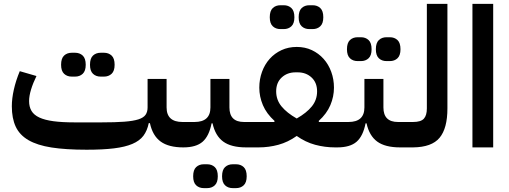

<svg xmlns="http://www.w3.org/2000/svg" viewBox="-20 -760 2627 990"><path d="M427 12Q319 12 245.5 0.5Q172 -11 126.5 -37.5Q81 -64 61 -107Q41 -150 41 -212Q41 -252 51.5 -298.5Q62 -345 82 -393L168 -368Q150 -331 140 -298Q130 -265 130 -239Q130 -209 142.5 -188Q155 -167 183 -154Q211 -141 255.5 -135Q300 -129 364 -129H504Q575 -129 621 -132.5Q667 -136 693.5 -144.5Q720 -153 730.5 -168Q741 -183 741 -206V-353H839V-206Q839 -131 921 -131H952V-27L925 0Q850 0 808.5 -30Q767 -60 753 -125H747Q739 -86 719.5 -60Q700 -34 662.5 -18Q625 -2 567.5 5Q510 12 427 12ZM499 -365Q475 -365 459.5 -379.5Q444 -394 444 -426Q444 -459 459.5 -473.5Q475 -488 499 -488H516Q540 -488 555.5 -473.5Q571 -459 571 -426Q571 -394 555.5 -379.5Q540 -365 516 -365ZM350 -365Q326 -365 310.5 -379.5Q295 -394 295 -426Q295 -459 310.5 -473.5Q326 -488 350 -488H367Q391 -488 406.5 -473.5Q422 -459 422 -426Q422 -394 406.5 -379.5Q391 -365 367 -365Z M925 -104 952 -131H983Q1065 -131 1065 -206V-353H1163V-206Q1163 -131 1238 -131H1276V-27L1249 0Q1172 0 1131 -30Q1090 -60 1076 -124H1071Q1058 -58 1024.5 -29Q991 0 925 0ZM1180 210Q1156 210 1140.5 195.5Q1125 181 1125 149Q1125 116 1140.5 101.5Q1156 87 1180 87H1197Q1221 87 1236.5 101.5Q1252 116 1252 149Q1252 181 1236.5 195.5Q1221 210 1197 210ZM1031 210Q1007 210 991.5 195.5Q976 181 976 149Q976 116 991.5 101.5Q1007 87 1031 87H1048Q1072 87 1087.5 101.5Q1103 116 1103 149Q1103 181 1087.5 195.5Q1072 210 1048 210Z M1249 -104 1276 -131H1394L1396 -136Q1354 -174 1335.5 -218Q1317 -262 1317 -308Q1317 -351 1331 -389.5Q1345 -428 1370.5 -456.5Q1396 -485 1431.5 -501.5Q1467 -518 1510 -518Q1553 -518 1588 -501.5Q1623 -485 1648.5 -456.5Q1674 -428 1688 -389.5Q1702 -351 1702 -308Q1702 -262 1683.5 -218Q1665 -174 1623 -136L1625 -131H1746V-27L1719 0H1708Q1655 0 1605 -13.5Q1555 -27 1510 -59Q1465 -27 1415.5 -13.5Q1366 0 1313 0H1249ZM1510 -149Q1561 -178 1588 -211.5Q1615 -245 1615 -289Q1615 -334 1586.5 -360.5Q1558 -387 1515 -387H1504Q1461 -387 1432.5 -360.5Q1404 -334 1404 -289Q1404 -245 1431.5 -211.5Q1459 -178 1510 -149ZM1575 -610Q1551 -610 1535.5 -624.5Q1520 -639 1520 -671Q1520 -704 1535.5 -718.5Q1551 -733 1575 -733H1592Q1616 -733 1631.5 -718.5Q1647 -704 1647 -671Q1647 -639 1631.5 -624.5Q1616 -610 1592 -610ZM1426 -610Q1402 -610 1386.5 -624.5Q1371 -639 1371 -671Q1371 -704 1386.5 -718.5Q1402 -733 1426 -733H1443Q1467 -733 1482.5 -718.5Q1498 -704 1498 -671Q1498 -639 1482.5 -624.5Q1467 -610 1443 -610Z M1719 -104 1746 -131H1777Q1859 -131 1859 -206V-353H1957V-206Q1957 -131 2032 -131H2070V-27L2043 0Q1966 0 1925 -30Q1884 -60 1870 -124H1865Q1852 -58 1818.5 -29Q1785 0 1719 0ZM1973 -445Q1949 -445 1933.5 -459.5Q1918 -474 1918 -506Q1918 -539 1933.5 -553.5Q1949 -568 1973 -568H1990Q2014 -568 2029.5 -553.5Q2045 -539 2045 -506Q2045 -474 2029.5 -459.5Q2014 -445 1990 -445ZM1824 -445Q1800 -445 1784.5 -459.5Q1769 -474 1769 -506Q1769 -539 1784.5 -553.5Q1800 -568 1824 -568H1841Q1865 -568 1880.5 -553.5Q1896 -539 1896 -506Q1896 -474 1880.5 -459.5Q1865 -445 1841 -445Z M2043 -104 2070 -131H2110Q2150 -131 2165.5 -148Q2181 -165 2181 -201V-740H2287V-201Q2287 -98 2246.5 -49.5Q2206 -1 2110 0H2043Z M2416 -740H2523V0H2416Z"/></svg>

Font: IBM Plex Arabic SemiBold
Style: Regular
Weight: 600
Designer: Mike Abbink, Paul van der Laan, Pieter van Rosmalen, Wael Morcos, Khajak Apelian
Foundry: Bold Monday
Version: Version 1.0